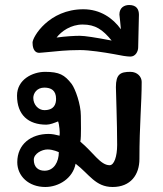

<svg xmlns="http://www.w3.org/2000/svg" viewBox="-20 -742 652 767"><path d="M501 -455C461 -455 443 -446 443 -394C443 -376 448 -251 448 -163C448 -117 436 -82 418 -82C381 -82 353 -133 301 -176C305 -197 303 -260 303 -280C303 -325 281 -387 266 -407C238 -443 217 -455 160 -455C111 -455 48 -425 48 -360C48 -283 93 -244 165 -244C180 -244 197 -251 212 -257C217 -245 220 -211 218 -200C203 -204 188 -207 174 -207C104 -207 49 -166 49 -94C49 -39 94 5 161 5C214 5 271 -29 282 -88C337 -46 361 5 430 5C502 5 537 -44 537 -107C537 -245 546 -327 546 -415C546 -435 529 -455 501 -455ZM157 -392C184 -392 204 -381 204 -347C204 -327 197 -302 157 -302C134 -302 113 -323 113 -351C113 -369 127 -392 157 -392ZM158 -60C132 -60 115 -75 115 -104C115 -128 147 -145 170 -145C193 -145 215 -134 215 -134C215 -96 196 -60 158 -60Z M535 -683C535 -704 526 -722 496 -722C477 -722 457 -712 457 -684C457 -680 463 -633 463 -625C431 -670 380 -705 313 -705C175 -705 110 -594 110 -572C110 -560 112 -531 137 -531C144 -531 156 -533 172 -534C204 -537 243 -542 300 -542C337 -542 395 -533 434 -526C463 -520 487 -516 501 -516C521 -516 532 -536 532 -553C532 -577 535 -662 535 -683ZM299 -599C278 -599 242 -597 206 -592C225 -617 263 -644 310 -644C361 -644 390 -624 426 -580C363 -592 319 -599 299 -599Z"/></svg>

Font: Itim
Style: Regular
Weight: 400
Designer: CadsonDemak Team
Foundry: Pablo Impallari
Version: Version 1.002;PS 001.002;hotconv 1.0.88;makeotf.lib2.5.64775